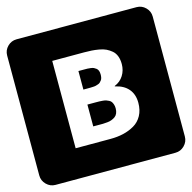

<svg xmlns="http://www.w3.org/2000/svg" viewBox="-137 -937 1274 1274"><g transform="rotate(-15 500.0 -300.0)"><path d="M605 -187Q605 -168 598.9 -153.8Q592.8 -139.6 582 -131.8Q571.3 -124 557.4 -118.7Q543.5 -113.3 528.1 -112.1Q512.7 -110.8 496.8 -109.9Q481 -108.9 465.8 -109.9Q456.5 -109.9 452.1 -109.9H430.2V-259.8H481Q483.4 -259.8 487.8 -259.8Q503.9 -259.8 512.2 -259.5Q520.5 -259.3 535.2 -258.1Q549.8 -256.8 557.6 -254.2Q565.4 -251.5 575.9 -246.3Q586.4 -241.2 591.8 -233.4Q597.2 -225.6 601.1 -213.9Q605 -202.1 605 -187ZM566.9 -430.2Q566.9 -418 564.7 -408Q562.5 -397.9 557.1 -391.1Q551.8 -384.3 546.6 -379.2Q541.5 -374 532.2 -371.1Q522.9 -368.2 516.6 -366.2Q510.3 -364.3 498 -363.8Q485.8 -363.3 479.5 -363Q473.1 -362.8 460 -362.8H430.2V-490.2H469.2Q484.4 -490.2 492.2 -490Q500 -489.7 513.7 -488Q527.3 -486.3 534.9 -482.7Q542.5 -479 550.8 -472.7Q559.1 -466.3 563 -455.6Q566.9 -444.8 566.9 -430.2ZM759.8 -184.1Q759.8 -242.7 727.8 -279.8Q695.8 -316.9 637.2 -329.1V-332Q676.8 -348.1 698.5 -382.8Q720.2 -417.5 720.2 -460.9Q720.2 -491.7 711.2 -515.4Q702.1 -539.1 684.6 -554Q667 -568.8 647.2 -578.4Q627.4 -587.9 600.1 -592.5Q572.8 -597.2 550.3 -598.6Q527.8 -600.1 499 -600.1H279.8V0H520Q567.4 0 608.2 -9.5Q648.9 -19 684.1 -39.3Q719.2 -59.6 739.5 -96.7Q759.8 -133.8 759.8 -184.1ZM1000 -711.9V111.8Q1000 147.9 973.9 174.1Q947.8 200.2 912.1 200.2H87.9Q52.2 200.2 26.1 174.1Q0 147.9 0 111.8V-711.9Q0 -748 25.9 -773.9Q51.8 -799.8 87.9 -799.8H912.1Q948.2 -799.8 974.1 -773.9Q1000 -748 1000 -711.9Z"/></g></svg>

Font: Web Symbols
Style: Regular
Weight: 400
Designer: Igor Kiselev
Foundry: Just Be Nice studio
Version: Version 1.000;PS 001.001;hotconv 1.0.56